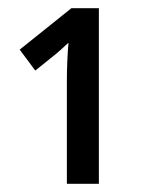

<svg xmlns="http://www.w3.org/2000/svg" viewBox="-20 -863 361 468"><path d="M221 -843V-415H143V-665Q143 -689 144 -713Q145 -737 147 -759Q129 -742 117 -732L66 -691L28 -742L154 -843Z"/></svg>

Font: Avrile Sans Condensed Medium
Style: Regular
Weight: 500
Width: 3
Designer: Monotype Design Team
Foundry: Monotype Imaging Inc.
Version: Version 2.001;September 10, 2019;FontCreator 11.5.0.2425 64-